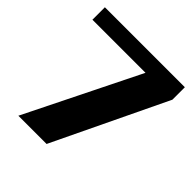

<svg xmlns="http://www.w3.org/2000/svg" viewBox="-189 -841 979 979"><g transform="rotate(45 301.0 -351.5)"><path d="M295.4 0H91.8L395.5 -613.3H12.7V-703.1H589.4V-613.3Z"/></g></svg>

Font: Aclonica
Style: Regular
Weight: 400
Version: Version 1.001